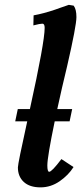

<svg xmlns="http://www.w3.org/2000/svg" viewBox="-20 -790 343 812"><path d="M271 -769.5 291.5 -766.1Q303.2 -751 303.2 -717.8Q303.2 -680.7 263.7 -509.3Q241.7 -418.9 222.2 -328.6H285.2L274.4 -276.9H211.4Q180.2 -126.5 180.2 -90.3Q180.2 -63.5 188 -63.5Q199.2 -63.5 239.7 -117.2L291 -83.5Q269.5 -49.3 232.2 -23.4Q194.8 2.4 151.4 2.4Q105.5 2.4 80.6 -20.5Q55.7 -43.5 55.7 -82Q55.7 -98.1 95.2 -276.9H44.4L55.2 -328.6H106.4Q168.9 -611.8 168.9 -672.4Q168.9 -689.9 159.2 -689.9Q149.4 -689.9 121.1 -682.6L122.1 -725.1Q143.6 -729 165.8 -734.9Q188 -740.7 201.9 -745.4Q215.8 -750 238 -758.1Q260.3 -766.1 271 -769.5Z"/></svg>

Font: Flanker
Style: Bold Italic
Weight: 700
Italic angle: -12°
Designer: Flanker
Version: Version 2.000